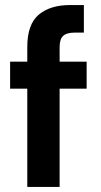

<svg xmlns="http://www.w3.org/2000/svg" viewBox="-20 -740 399 760"><path d="M88 0V-389H20V-496H88V-554Q88 -644 133.5 -682Q179 -720 257 -720H312V-611H277Q244 -611 230 -598Q216 -585 216 -554V-496H323V-389H216V0Z"/></svg>

Font: DeepMind Sans
Style: Bold
Weight: 700
Designer: Jonny Pinhorn / Modifications: Colophon Foundry
Foundry: Colophon Foundry
Version: Version 1.002; ttfautohint (v1.8.2)